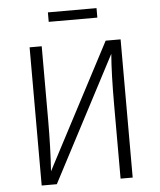

<svg xmlns="http://www.w3.org/2000/svg" viewBox="-57 -898 788 948"><g transform="rotate(-5 336.5 -424.5)"><path d="M562 0H502V-365Q502 -520 510 -618L186 0H111V-685H171V-320Q171 -184 163 -66L488 -685H562ZM457 -802H216V-849H457Z"/></g></svg>

Font: Trujillo Light
Style: Regular
Weight: 300
Designer: Fira Sans original fonts by bBox Type GmbH, Carrois Corporate GbR, & Edenspiekermann AG / Changes by Cristiano Sobral
Foundry: Fira Sans original fonts by bBox Type GmbH, Carrois Corporate GbR, & Edenspiekermann AG / Changes by Cristiano Sobral
Version: Version 4.301;July 28, 2020;FontCreator 13.0.0.2655 64-bit